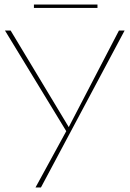

<svg xmlns="http://www.w3.org/2000/svg" viewBox="-20 -829 576 849"><path d="M130 -794V-809H411V-794ZM137 0 273 -249 2 -694H27L284 -267L506 -694H531L161 0Z"/></svg>

Font: Cantarell Thin
Style: Regular
Weight: 100
Designer: Dave Crossland, Nikolaus Waxweiler, Florian Fecher, Jacques Le Bailly, Eben Sorkin, Alexei Vanyashin, Alexios Zavras, Em
Version: Version 0.303